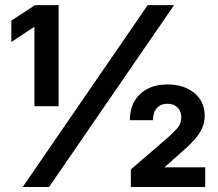

<svg xmlns="http://www.w3.org/2000/svg" viewBox="-20 -748 874 768"><path d="M214.4 -727.5V-323.2H117.7V-640.1H116.2L25.4 -580.1V-665.5L120.1 -727.5ZM70.8 0 570.8 -727.5H676.3L176.3 0ZM503.4 0V-70.3L650.9 -197.3Q672.9 -216.3 689 -234.9Q705.1 -253.4 705.1 -279.3Q705.1 -303.7 689.7 -318.4Q674.3 -333 649.9 -333Q623.5 -333 607.7 -315.9Q591.8 -298.8 591.8 -267.1H499.5Q499.5 -333.5 540.5 -371.8Q581.5 -410.2 649.9 -410.2Q715.8 -410.2 757.3 -376Q798.8 -341.8 798.8 -285.2Q798.8 -258.3 788.6 -235.4Q778.3 -212.4 757.1 -188.7Q735.8 -165 702.1 -135.7L639.2 -80.1V-78.6H800.8V0Z"/></svg>

Font: Inter 28pt
Style: Bold
Weight: 700
Designer: Rasmus Andersson
Foundry: rsms
Version: Version 4.001;git-66647c0bb